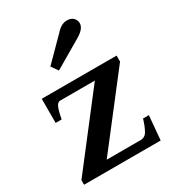

<svg xmlns="http://www.w3.org/2000/svg" viewBox="-180 -843 853 944"><g transform="rotate(-30 247.0 -371.0)"><path d="M164 -586 286 -709Q315 -742 347 -742Q371 -742 383.5 -729Q396 -716 396 -699Q396 -683 384 -668.5Q372 -654 348 -640L191 -548ZM17 -26 319 -417H123Q106 -417 97 -392.5Q88 -368 82 -333H48V-470H473V-436L175 -51H368Q393 -51 406.5 -75.5Q420 -100 431 -137H464L452 0H17Z"/></g></svg>

Font: Taviraj SemiBold
Style: Regular
Weight: 600
Designer: Katatrad Team
Foundry: CadsonDemak
Version: Version 1.001